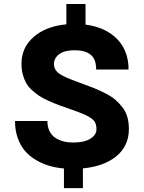

<svg xmlns="http://www.w3.org/2000/svg" viewBox="-20 -842 727 969"><path d="M55.7 -231.4H219.2Q219.2 -201.7 230.2 -179.7Q241.2 -157.7 260.3 -145.8Q279.3 -133.8 301.3 -128.2Q323.2 -122.6 348.6 -122.6Q404.8 -122.6 435.8 -141.8Q466.8 -161.1 466.8 -189.5Q466.8 -209 460.7 -222.4Q454.6 -235.8 437 -247.3Q419.4 -258.8 400.1 -266.8Q380.9 -274.9 341.8 -288.6Q304.7 -301.3 279.3 -310.8Q253.9 -320.3 224.9 -333.3Q195.8 -346.2 177.2 -358.6Q158.7 -371.1 140.1 -388.2Q121.6 -405.3 111.3 -424.1Q101.1 -442.9 94.7 -467.3Q88.4 -491.7 88.4 -520.5Q88.4 -602.1 150.1 -655.8Q211.9 -709.5 314.9 -719.2V-821.8H411.6V-717.8Q512.7 -704.6 570.8 -645.3Q628.9 -585.9 628.9 -491.2H465.3Q465.3 -543.5 437.5 -565.9Q409.7 -588.4 356.4 -588.4Q305.2 -588.4 278.8 -568.6Q252.4 -548.8 252.4 -519Q252.4 -489.3 278.8 -470.5Q305.2 -451.7 378.9 -425.8Q421.4 -410.6 450.7 -398.9Q480 -387.2 511.2 -371.3Q542.5 -355.5 562.3 -338.4Q582 -321.3 598.6 -299.6Q615.2 -277.8 622.8 -250.7Q630.4 -223.6 630.4 -190.4Q630.4 -106 568.1 -54.2Q505.9 -2.4 398.4 7.8V107.4H302.7V8.3Q263.2 4.9 228.3 -5.4Q193.4 -15.6 161.1 -34.7Q128.9 -53.7 106 -80.3Q83 -106.9 69.3 -145.8Q55.7 -184.6 55.7 -231.4Z"/></svg>

Font: Bert Sans Black
Style: Regular
Weight: 900
Designer: Christian Robertson, Adam Twardoch, & Cristiano Sobral
Foundry: Google
Version: Version 12.135;January 10, 2020;FontCreator 12.0.0.2547 64-b